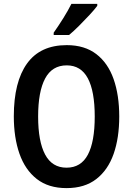

<svg xmlns="http://www.w3.org/2000/svg" viewBox="-20 -1050 683 987"><path d="M593 -451Q593 -341 564 -258.5Q535 -176 475 -129.5Q415 -83 322 -83Q229 -83 169 -130Q109 -177 80 -260Q51 -343 51 -452Q51 -629 119 -723.5Q187 -818 323 -818Q415 -818 475 -772Q535 -726 564 -643.5Q593 -561 593 -451ZM176 -451Q176 -323 212 -255.5Q248 -188 322 -188Q396 -188 431.5 -254.5Q467 -321 467 -451Q467 -581 431.5 -647.5Q396 -714 323 -714Q248 -714 212 -646.5Q176 -579 176 -451ZM480 -1020Q466 -1001 440.5 -973.5Q415 -946 386.5 -917.5Q358 -889 335 -870H256V-882Q282 -919 306 -957.5Q330 -996 347 -1030H480Z"/></svg>

Font: Noto Sans Kannada UI Condensed SemiBold
Style: Regular
Weight: 600
Width: 3
Designer: Jelle Bosma - Monotype Design Team
Foundry: Monotype Imaging Inc.
Version: Version 2.005; ttfautohint (v1.8.4.7-5d5b)